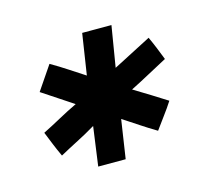

<svg xmlns="http://www.w3.org/2000/svg" viewBox="-56 -783 447 412"><g transform="rotate(-15 167.5 -577.0)"><path d="M229 -575Q247 -564 265 -553Q283 -542 300 -531Q291 -517 280.5 -503Q270 -489 260 -475Q240 -487 225 -497Q210 -507 190 -520Q187 -499 183.5 -477Q180 -455 177 -434H116L128 -521Q108 -509 87.5 -498.5Q67 -488 47 -477Q40 -492 34.5 -505.5Q29 -519 23 -534Q43 -544 63 -555Q83 -566 104 -576Q87 -587 70 -598.5Q53 -610 36 -621L72 -674Q91 -663 108.5 -651.5Q126 -640 143 -629L157 -720H222L207 -629L292 -673Q298 -660 303.5 -646.5Q309 -633 314 -620Q293 -609 272 -597.5Q251 -586 229 -575Z"/></g></svg>

Font: Josefin Slab SemiBold
Style: Italic
Weight: 600
Italic angle: -12°
Designer: Santiago Orozco
Foundry: Typemade
Version: Version 2.000